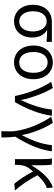

<svg xmlns="http://www.w3.org/2000/svg" viewBox="993 -1590 796 2823"><g transform="rotate(90 1391.5 -179.0)"><path d="M295 13C428 13 532 -85 532 -254C532 -357 492 -432 425 -470V-474C485 -473 535 -470 596 -465V-543H299C171 -543 51 -456 51 -265C51 -86 164 13 295 13ZM296 -63C209 -63 146 -141 146 -265C146 -402 211 -467 297 -467C391 -467 443 -370 443 -261C443 -139 382 -63 296 -63Z M898 13C1034 13 1145 -90 1145 -271C1145 -453 1034 -557 898 -557C762 -557 650 -453 650 -271C650 -90 762 13 898 13ZM898 -63C801 -63 745 -144 745 -271C745 -397 801 -481 898 -481C995 -481 1051 -397 1051 -271C1051 -144 995 -63 898 -63Z M1392 0H1482C1592 -191 1654 -354 1683 -543H1591C1578 -397 1521 -233 1455 -93H1450C1420 -240 1349 -440 1274 -557L1183 -533C1276 -395 1352 -199 1392 0Z M1908 199H2002C2002 137 1999 60 1990 -5C2124 -223 2177 -360 2206 -543H2114C2102 -392 2041 -244 1971 -107H1966C1934 -278 1854 -462 1786 -557L1695 -533C1804 -389 1912 -116 1912 65C1912 125 1912 150 1908 199Z M2320 0H2405V-28C2406 -99 2417 -156 2450 -200C2467 -224 2484 -246 2501 -267C2553 -167 2624 -58 2682 9L2783 0C2700 -89 2611 -225 2557 -332C2624 -405 2686 -451 2746 -470L2738 -557C2621 -528 2500 -395 2414 -246H2410V-416C2410 -464 2407 -514 2400 -543H2310C2319 -495 2320 -438 2320 -394Z"/></g></svg>

Font: Source Han Sans TC
Style: Regular
Weight: 400
Designer: Ryoko NISHIZUKA 西塚涼子 (kana, bopomofo & ideographs); Paul D. Hunt (Latin, Greek & Cyrillic); Sandoll Communications 산돌커뮤니
Foundry: Adobe
Version: Version 2.002;hotconv 1.0.116;makeotfexe 2.5.65601